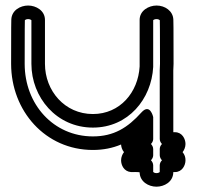

<svg xmlns="http://www.w3.org/2000/svg" viewBox="-20 -636 725 708"><path d="M557.2 -565.6C564.1 -565.6 568.3 -562.6 569.3 -561.5C569.5 -555.3 570 -531.7 570 -400.6C570 -393.4 569.7 -386.3 569.1 -379.2C569.1 -378.6 569 -377.8 569 -377.3C569.1 -293.9 569.1 -197.8 569.1 -123.5C569.1 -116.1 573 -109.2 577.3 -105C571.6 -99.7 569.1 -92.3 569.1 -86.5C569.1 -78.4 569.1 -70.7 569.1 -63.5C569.1 -56.1 573 -49.2 577.3 -45C571.6 -39.7 569.1 -32.3 569 -26.5C569 -12.8 569 -3.6 569 -1.7C567.9 -0.4 563.6 2.4 556.9 2.4C549.5 2.4 545.5 -1.1 544.9 -1.9V-26.4C544.9 -33.8 540.9 -40.7 536.7 -45C543.4 -51.7 544.9 -59.6 544.9 -63.5V-86.4C544.9 -93.8 540.9 -100.7 536.7 -105C543.4 -111.7 544.9 -119.6 544.9 -123.5V-204.4C544.9 -204.4 533.6 -257.2 501.3 -221.2C450.8 -165 399.5 -133 322.5 -133C177.5 -133 71 -251.1 71 -400.6C71 -532.6 71.5 -555.8 71.7 -561.5C72.9 -562.8 77.1 -565.6 83.8 -565.6C90.7 -565.6 95 -562.5 95.8 -561.6C95.8 -553.3 95.8 -502.5 95.8 -400.6C95.8 -277.1 188.3 -165.5 322.5 -165.5C453.1 -165.5 538.6 -271.2 544.9 -389C544.9 -389.5 544.9 -390.1 544.9 -390.4V-561.6C546 -562.8 550.4 -565.6 557.2 -565.6ZM557.5 -615.6C528.3 -615.6 494.9 -597 494.9 -562.6V-391C489.5 -295.5 422.6 -215.5 322.5 -215.5C218.9 -215.5 145.8 -301.1 145.8 -400.6C145.8 -512.1 145.8 -562.6 145.8 -562.6C145.8 -597 112.9 -615.6 83.8 -615.6C55 -615.6 23 -598.2 21.7 -563.7C21.5 -559.9 21 -543.4 21 -400.6C21 -227.1 147.2 -83 322.5 -83C361 -83 395.5 -90.1 426.5 -103.2C426.8 -95.6 429.4 -84.5 437.2 -75C431.4 -67.9 426.5 -56.4 426.5 -45C426.5 -26.7 437.4 -3.5 463.1 -1.5C463.1 -1.5 494.9 -2.3 494.9 -0.2C495.8 33.7 527.3 52.4 556.9 52.4C585.7 52.4 617.7 34.9 619 0.6C619 -0.1 619 -0.4 619 -1.5L625 -1.5C651.7 -1.5 664 -26.2 664 -45C664 -56 661.3 -65.3 653.3 -75C659 -82 664 -93.5 664 -105C664 -123.7 651.9 -148.5 625 -148.5H619.1C619.1 -217.2 619.1 -302.4 619 -376.3C619.5 -382.4 620 -392.8 620 -400.6C620 -542.5 619.5 -559.6 619.2 -563.7C618 -596.2 587.6 -615.6 557.5 -615.6Z"/></svg>

Font: Hi.
Style: Regular
Weight: 400
Designer: Mew Too, Robert Jablonski
Foundry: Cannot Into Space Fonts
Version: Version 1.996